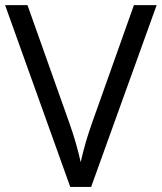

<svg xmlns="http://www.w3.org/2000/svg" viewBox="-20 -734 635 754"><path d="M505.9 -713.9H595.2L337.9 0H255.9L0 -713.9H87.9L252 -252Q280.3 -172.4 296.9 -97.2Q314.5 -176.3 342.8 -254.9Z"/></svg>

Font: f04920746
Style: Regular
Weight: 400
Foundry: Ascender Corporation
Version: Version 1.10